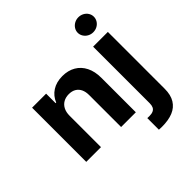

<svg xmlns="http://www.w3.org/2000/svg" viewBox="-238 -939 1329 1329"><g transform="rotate(-45 427.0 -274.0)"><path d="M201.1 0H56.9V-530.3H194.3V-437.3H200Q218.9 -484.2 260 -510.6Q301.1 -537.1 359.7 -537.1Q415 -537.1 456.1 -513.2Q497.3 -489.3 519.8 -444.4Q542.3 -399.5 542.3 -338V0H398.1V-312.8Q398.1 -345.5 387 -368.8Q375.8 -392 354.5 -404.6Q333.2 -417.1 302.8 -417.1Q272.6 -417.1 249.5 -404.1Q226.5 -391.1 213.8 -366.4Q201.1 -341.7 201.1 -307.3ZM798.7 -530.3V26.5Q798.7 86.2 775.2 124.6Q751.8 162.9 707.7 181.1Q663.6 199.2 599.6 199.2Q590.2 199.2 569.9 198.1V84.6Q578.6 85.2 589.8 85.2Q613.1 85.2 627.3 78.4Q641.6 71.7 648 58.1Q654.4 44.6 654.4 24.3V-530.3ZM646.8 -673.3Q646.8 -693.3 657.7 -710.2Q668.5 -727 686.6 -736.8Q704.7 -746.6 725.8 -746.6Q747.4 -746.6 765.5 -736.8Q783.6 -727 794.2 -710.2Q804.8 -693.3 804.8 -673.3Q804.8 -653.7 794.2 -636.6Q783.6 -619.5 765.5 -609.7Q747.4 -599.9 725.8 -599.9Q704.7 -599.9 686.6 -609.7Q668.5 -619.5 657.7 -636.6Q646.8 -653.7 646.8 -673.3Z"/></g></svg>

Font: WEMIX Pretendard Variable
Style: Regular
Weight: 400
Designer: Base glyphs from Inter by Rasmus Andersson; Hangeul glyphs from Noto Sans CJK(Source Han Sans) by Jang Soo-young and Kan
Foundry: Kil Hyung-jin
Version: Version 1.000;Glyphs 3.2 (3208)